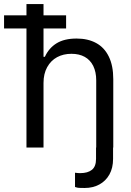

<svg xmlns="http://www.w3.org/2000/svg" viewBox="-63 -727 645 946"><path d="M494.1 0H410.2V55.7C410.2 81.1 403.3 99.1 389.6 109.9C376 120.6 357.1 126 333 126C324.5 126 318.7 125.7 315.4 125L306.6 124V194.3C308.6 195 310.9 195.6 313.5 196.3L321.3 198.2C327.8 198.9 338.9 199.2 354.5 199.2C381.2 199.2 405.1 193.5 426.3 182.1C447.4 170.7 464 154.3 476.1 132.8C488.1 111.3 494.1 85.6 494.1 55.7ZM151.4 0V-318.4C151.4 -348.3 157.4 -374.2 169.4 -396C181.5 -417.8 197.8 -434.2 218.3 -445.3C238.8 -456.4 262.4 -461.9 289.1 -461.9C314.5 -461.9 336.3 -456.9 354.5 -446.8C372.7 -436.7 386.7 -421.7 396.5 -401.9C406.2 -382 411.1 -358.4 411.1 -331.1V0H495.1V-336.9C495.1 -381.2 487.8 -418.3 473.1 -448.2C458.5 -478.2 437.7 -500.5 410.6 -515.1C383.6 -529.8 351.6 -537.1 314.5 -537.1C274.1 -537.1 241.2 -529.3 215.8 -513.7C190.4 -498 171.2 -475.9 158.2 -447.3H151.4V-707H67.4V0ZM-43 -651.4V-586.9H262.7V-651.4Z"/></svg>

Font: Pretendard Variable
Style: Regular
Weight: 400
Designer: Base glyphs from Inter by Rasmus Andersson; Hangeul glyphs from Noto Sans CJK(Source Han Sans) by Jang Soo-young and Kan
Foundry: Kil Hyung-jin
Version: Version 1.309;Glyphs 3.2 (3225)